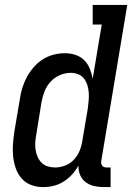

<svg xmlns="http://www.w3.org/2000/svg" viewBox="-20 -755 540 783"><path d="M155 8Q129 8 106 -1Q83 -10 67.5 -28Q52 -46 44 -69.5Q36 -93 33.5 -118Q31 -143 33 -169Q35 -195 39 -221L61 -351Q64 -374 71 -396.5Q78 -419 89.5 -440.5Q101 -462 117.5 -481Q134 -500 154.5 -513Q175 -526 198.5 -532Q222 -538 245 -538Q267 -538 288 -531Q309 -524 323.5 -509.5Q338 -495 346 -475.5Q354 -456 358 -434L395 -655H358V-735H499L393 -99Q392 -93 393 -88Q394 -83 397 -79Q400 -75 405 -73.5Q410 -72 416 -72H431V8H402Q382 8 363 3.5Q344 -1 329 -12.5Q314 -24 306.5 -42Q299 -60 300 -80Q289 -60 273.5 -43Q258 -26 238.5 -14Q219 -2 198 3Q177 8 155 8ZM205 -72Q225 -72 246 -80Q267 -88 282 -104.5Q297 -121 305 -141Q313 -161 316 -182L338 -312Q340 -328 341.5 -344.5Q343 -361 342 -376.5Q341 -392 336.5 -407Q332 -422 323 -434Q314 -446 299.5 -452Q285 -458 269 -458Q246 -458 224 -448.5Q202 -439 186 -421.5Q170 -404 161.5 -382Q153 -360 149 -337L128 -207Q125 -192 124 -176Q123 -160 125 -145Q127 -130 133 -116Q139 -102 149.5 -91.5Q160 -81 174.5 -76.5Q189 -72 205 -72Q205 -72 205 -72Q205 -72 205 -72Z"/></svg>

Font: Iosevka Slab Medium
Style: Italic
Weight: 500
Italic angle: -9°
Monospace: yes
Designer: Belleve Invis
Foundry: Belleve Invis
Version: Version 11.1.0; ttfautohint (v1.8.3)